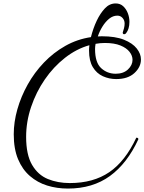

<svg xmlns="http://www.w3.org/2000/svg" viewBox="-20 -994 840 1117"><path d="M375 103Q311 103 254.5 85.5Q198 68 154 30Q110 -8 85 -68Q60 -128 60 -213Q60 -284 81 -358Q102 -432 141 -502Q180 -572 235.5 -630Q291 -688 360 -727Q429 -766 509 -778Q515 -802 523.5 -826.5Q532 -851 543 -874Q563 -916 590 -945Q617 -974 653 -974Q679 -974 696.5 -958Q714 -942 723.5 -917.5Q733 -893 733 -867Q733 -846 728 -829.5Q723 -813 715 -803Q710 -795 702 -795Q694 -795 694 -805Q698 -816 701.5 -830Q705 -844 705 -857Q705 -876 693 -889.5Q681 -903 663 -903Q637 -903 615 -885Q593 -867 576 -839.5Q559 -812 549 -782Q560 -783 572 -783Q651 -783 701 -763Q751 -743 775.5 -712Q800 -681 800 -648Q800 -604 762 -569Q724 -534 656 -534Q615 -534 578.5 -550.5Q542 -567 520 -603.5Q498 -640 498 -700Q498 -714 500 -731Q425 -710 358 -657.5Q291 -605 240.5 -531.5Q190 -458 161 -372Q132 -286 132 -198Q132 -94 166.5 -35Q201 24 258.5 47.5Q316 71 386 71Q523 71 616 7.5Q709 -56 773 -193Q785 -193 785 -184Q720 -43 619.5 30Q519 103 375 103ZM533 -709Q533 -630 568.5 -597.5Q604 -565 653 -565Q698 -565 724.5 -590Q751 -615 751 -646Q751 -670 733.5 -692.5Q716 -715 680.5 -729.5Q645 -744 590 -744Q563 -744 536 -739Q533 -722 533 -709Z"/></svg>

Font: Great Vibes
Style: Regular
Weight: 400
Designer: Robert E. Leuschke, Viktoriya Grabowska, Viviana Monsalve, Eben Sorkin
Foundry: Robert E. Leuschke
Version: Version 1.103; ttfautohint (v1.8.4.7-5d5b)